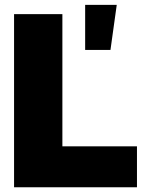

<svg xmlns="http://www.w3.org/2000/svg" viewBox="-20 -787 615 807"><path d="M39.1 0V-727.5H242.2V-171.9H555.7V0ZM337.9 -577.1V-766.6H470.7L444.3 -577.1Z"/></svg>

Font: Inter Display Black
Style: Regular
Weight: 900
Designer: Rasmus Andersson
Foundry: rsms
Version: Version 4.000;git-a52131595